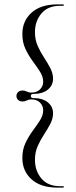

<svg xmlns="http://www.w3.org/2000/svg" viewBox="-20 -744 346 876"><path d="M120.5 -306Q120.5 -296.5 132 -296.5Q174.5 -296.5 198.2 -277Q222 -257.5 222 -227.5Q222 -202.5 209.5 -178.8Q197 -155 180.8 -130.2Q164.5 -105.5 152 -77.5Q139.5 -49.5 139.5 -15Q139.5 35.5 169 70.5Q198.5 105.5 253.5 105.5H267.5Q271.5 105.5 271.5 108.5Q271.5 112 267.5 112H242Q166 112 124 74.2Q82 36.5 82 -23Q82 -62 96.5 -92.2Q111 -122.5 129.8 -147.8Q148.5 -173 162.8 -195.5Q177 -218 177 -241Q177 -261.5 162.5 -276Q148 -290.5 123 -290.5Q111.5 -290.5 102.5 -285.8Q93.5 -281 83.5 -281Q70 -281 62.5 -288.2Q55 -295.5 55 -306Q55 -316.5 62.5 -323.8Q70 -331 83.5 -331Q93.5 -331 102.5 -326.2Q111.5 -321.5 123 -321.5Q148 -321.5 162.5 -336Q177 -350.5 177 -371Q177 -394 162.8 -416.5Q148.5 -439 129.8 -464.2Q111 -489.5 96.5 -519.8Q82 -550 82 -589Q82 -648.5 124 -686.2Q166 -724 242 -724H267.5Q271.5 -724 271.5 -720.5Q271.5 -717.5 267.5 -717.5H253.5Q198.5 -717.5 169 -682.5Q139.5 -647.5 139.5 -597Q139.5 -562.5 152 -534.5Q164.5 -506.5 180.8 -481.8Q197 -457 209.5 -433.2Q222 -409.5 222 -384.5Q222 -354.5 198.2 -335Q174.5 -315.5 132 -315.5Q120.5 -315.5 120.5 -306Z"/></svg>

Font: Fraunces 144pt S000 Light
Style: Regular
Weight: 300
Version: Version 1.000; ttfautohint (v1.8.3)